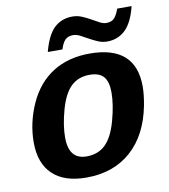

<svg xmlns="http://www.w3.org/2000/svg" viewBox="-82 -786 763 865"><g transform="rotate(-10 300.0 -353.0)"><path d="M244.6 9.8Q143.1 9.8 90.1 -41Q37.1 -91.8 37.1 -187Q37.1 -276.9 75.9 -362.8Q114.7 -448.7 185.5 -493.4Q256.3 -538.1 354 -538.1Q564.5 -538.1 564.5 -351.1Q564.5 -314 555.2 -264.6Q529.8 -133.3 449.2 -61.8Q368.7 9.8 244.6 9.8ZM421.4 -349.1Q421.4 -398.4 401.4 -421.1Q381.3 -443.8 337.9 -443.8Q285.6 -443.8 252.4 -411.9Q219.2 -379.9 199.7 -310.1Q180.2 -240.2 180.2 -184.6Q180.2 -84 261.2 -84Q314.5 -84 348.1 -116.7Q381.8 -149.4 401.6 -221.4Q421.4 -293.5 421.4 -349.1ZM442.4 -577.6Q420.9 -577.6 400.9 -586.2Q380.9 -594.7 362.3 -605.2Q343.8 -615.7 327.1 -624.3Q310.5 -632.8 295.9 -632.8Q272.5 -632.8 259.5 -620.1Q246.6 -607.4 237.3 -577.6H170.4Q189.9 -652.3 223.4 -684.1Q256.8 -715.8 307.1 -715.8Q329.1 -715.8 349.6 -707.3Q370.1 -698.7 388.4 -688.2Q406.7 -677.7 422.9 -669.2Q439 -660.6 453.1 -660.6Q477.5 -660.6 490 -674.3Q502.4 -688 512.2 -715.8H578.1Q560.1 -642.6 525.9 -610.1Q491.7 -577.6 442.4 -577.6Z"/></g></svg>

Font: Liberation Mono
Style: Bold Italic
Weight: 700
Italic angle: -12°
Monospace: yes
Designer: Steve Matteson
Foundry: Ascender Corporation
Version: Version 2.1.5